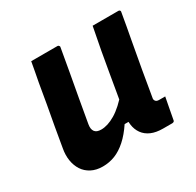

<svg xmlns="http://www.w3.org/2000/svg" viewBox="-125 -678 849 831"><g transform="rotate(-30 300.0 -263.0)"><path d="M124 -538Q157 -538 189.5 -538Q222 -538 255 -538Q258 -538 260 -536.5Q262 -535 263.5 -532.5Q265 -530 264 -527Q254 -468 243.5 -410.5Q233 -353 222.5 -294.5Q212 -236 202 -178Q198 -155 207 -142.5Q216 -130 239 -130Q255 -130 272.5 -135.5Q290 -141 309.5 -152.5Q329 -164 350.5 -183.5Q372 -203 395 -231L377 -100H338Q312 -61 284 -36Q256 -11 227 0.5Q198 12 165 12Q133 12 109 -0.5Q85 -13 71 -34.5Q57 -56 52.5 -84Q48 -112 54 -144Q62 -194 71 -243Q80 -292 89 -342Q98 -392 106 -441Q111 -466 115.5 -491Q120 -516 124 -538ZM431 -538Q452 -538 473.5 -538Q495 -538 516.5 -538Q538 -538 559 -538Q563 -538 565 -536.5Q567 -535 568 -533Q569 -531 568 -527Q557 -462 544.5 -396Q532 -330 521 -265.5Q510 -201 500 -142Q498 -134 499 -129.5Q500 -125 503 -122Q505 -119 509.5 -117.5Q514 -116 520 -116Q522 -116 523.5 -116Q525 -116 527.5 -116Q530 -116 531 -116H550Q545 -90 540 -63.5Q535 -37 530 -10Q530 -5 526.5 -2.5Q523 0 518 0Q514 0 506 0Q498 0 489 0Q480 0 473 0Q438 0 414 -10.5Q390 -21 376 -40.5Q362 -60 358.5 -86.5Q355 -113 361 -145Q369 -193 377 -238Q385 -283 392.5 -329Q400 -375 409.5 -426Q419 -477 431 -538Z"/></g></svg>

Font: RecMonoLinear Nerd Font Mono
Style: Bold Italic
Weight: 700
Italic angle: -10°
Monospace: yes
Version: Version 1.085; ttfautohint (v1.8.4.7-5d5b);Nerd Fonts 3.2.1